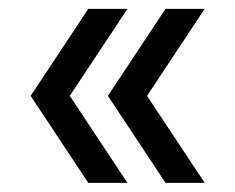

<svg xmlns="http://www.w3.org/2000/svg" viewBox="-20 -557 528 431"><path d="M178.2 -146.5 48.8 -341.8 178.2 -537.1H266.1L136.7 -341.8L266.1 -146.5ZM351.6 -146.5 222.2 -341.8 351.6 -537.1H439.5L310.1 -341.8L439.5 -146.5Z"/></svg>

Font: Sanitrixie
Style: Regular
Weight: 400
Designer: Jayvee D. Enaguas (Grand Chaos)
Version: Version 1.1 - 6/9/2013